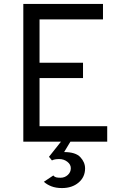

<svg xmlns="http://www.w3.org/2000/svg" viewBox="-20 -720 656 976"><path d="M98.5 0V-700H503.5V-621.5H181V-401H402V-323H181V-78.5H525V0ZM295 236Q264 236 241 227Q218 218 203 204L251 172Q257 179.5 265.5 181.5Q274 183.5 288 183.5Q309 183.5 324.5 169.5Q340 155.5 340 135Q340 116 322.2 102.2Q304.5 88.5 281 88.5Q257 88.5 244 95.5L229 77L298 -10H344L306 53Q364.5 53 388.5 79Q412.5 105 412.5 136Q412.5 180 379.5 208Q346.5 236 295 236Z"/></svg>

Font: Overpass Mono Light
Style: Regular
Weight: 400
Monospace: yes
Version: Version 4.000